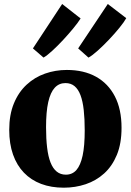

<svg xmlns="http://www.w3.org/2000/svg" viewBox="-20 -904 638 936"><path d="M25 -270.5Q25 -345 47.8 -400Q70.5 -455 109.8 -491.2Q149 -527.5 199.5 -545.2Q250 -563 306 -563Q388.5 -563 448 -530Q507.5 -497 540 -434.2Q572.5 -371.5 572.5 -281Q572.5 -204.5 549.8 -149.2Q527 -94 487.8 -58.5Q448.5 -23 397.8 -6Q347 11 291 11Q229.5 11 180.5 -7.5Q131.5 -26 96.8 -62Q62 -98 43.5 -150.5Q25 -203 25 -270.5ZM301 -52.5Q332.5 -52.5 352.5 -75.2Q372.5 -98 382.8 -145.5Q393 -193 393 -268Q393 -324.5 388.2 -367.5Q383.5 -410.5 372.5 -439.8Q361.5 -469 343.5 -484Q325.5 -499 299 -499Q268 -499 247 -476.5Q226 -454 215.2 -406.5Q204.5 -359 204.5 -283.5Q204.5 -227 209.8 -183.8Q215 -140.5 226.5 -111.5Q238 -82.5 256.5 -67.5Q275 -52.5 301 -52.5ZM411 -623.5 361 -668 505.5 -884.5 595.5 -815.5Q585 -796.5 562.2 -768.5Q539.5 -740.5 511.5 -711Q483.5 -681.5 456.8 -657.5Q430 -633.5 412 -623.5ZM192 -623.5 140.5 -668 283 -884.5 373 -814Q360.5 -794 337.5 -766Q314.5 -738 287.5 -709Q260.5 -680 235.2 -656.8Q210 -633.5 192.5 -623.5Z"/></svg>

Font: Merriweather 36pt Black
Style: Regular
Weight: 900
Version: Version 2.100